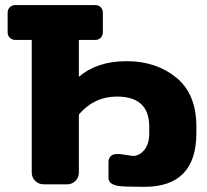

<svg xmlns="http://www.w3.org/2000/svg" viewBox="-20 -720 807 750"><path d="M449.2 -118.2 499 -110.8Q523.9 -110.8 543.5 -134Q563 -157.2 563 -200.2V-225.1Q563 -342.8 437 -342.8Q348.1 -342.8 288.1 -272.9V-45.9Q288.1 -26.9 274.7 -13.4Q261.2 0 242.2 0H150.9Q130.9 0 117.4 -13.4Q104 -26.9 104 -45.9V-564H40Q26.9 -564 18.3 -572.5Q9.8 -581.1 9.8 -594.2V-669.9Q9.8 -683.1 18.3 -691.7Q26.9 -700.2 40 -700.2H352.1Q365.2 -700.2 373.5 -691.7Q381.8 -683.1 381.8 -669.9V-594.2Q381.8 -581.1 373.5 -572.5Q365.2 -564 352.1 -564H288.1V-419.9Q358.9 -481 474.4 -481Q589.8 -481 668.5 -417Q747.1 -353 747.1 -225.1V-200.2Q747.1 9.8 543.9 9.8Q463.9 9.8 442.4 6.3Q403.8 0 403.8 -24.9V-87.9Q403.8 -101.1 412.4 -109.6Q420.9 -118.2 434.1 -118.2Z"/></svg>

Font: Days One
Style: Regular
Weight: 400
Designer: Alexander Kalachev, Alexey Maslov, Jovanny Lemonad
Foundry: Alexander Kalachev, Alexey Maslov, Jovanny Lemonad
Version: Version 1.002